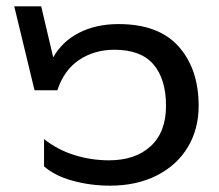

<svg xmlns="http://www.w3.org/2000/svg" viewBox="-20 -571 692 606"><path d="M119 -46V-132Q162 -98 215 -81.5Q268 -65 324 -65Q407 -65 455.5 -109.5Q504 -154 504 -237Q504 -321 464.5 -367.5Q425 -414 341 -414Q278 -414 230 -382Q182 -350 161 -286H89L25 -551H110L148 -390Q176 -440 229.5 -467.5Q283 -495 354 -495Q481 -495 544 -424Q607 -353 607 -237Q607 -164 573 -107Q539 -50 475.5 -17.5Q412 15 327 15Q266 15 209.5 -0.5Q153 -16 119 -46Z"/></svg>

Font: Prompt
Style: Regular
Weight: 400
Designer: Katatrad Team
Foundry: CadsonDemak
Version: Version 1.001